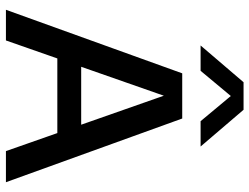

<svg xmlns="http://www.w3.org/2000/svg" viewBox="-117 -725 842 648"><g transform="rotate(90 304.0 -401.0)"><path d="M13 0 227.5 -595H380L595 0H490L296.5 -551.5H309.5L116.5 0ZM143.5 -173.5 166.5 -254H440.5L463.5 -173.5ZM133.5 -657 257.5 -802H350.5L474.5 -657H389L294 -771H314L219 -657Z"/></g></svg>

Font: Encode Sans SC Medium
Style: Regular
Weight: 500
Version: Version 3.002